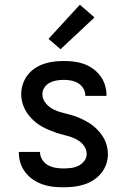

<svg xmlns="http://www.w3.org/2000/svg" viewBox="-20 -787 540 815"><path d="M249 8Q226 8 204 5.5Q182 3 160.5 -4.5Q139 -12 120.5 -24.5Q102 -37 88 -55Q74 -73 67 -94.5Q60 -116 60 -139Q60 -139 60 -140Q60 -141 60 -142H150Q150 -141 150 -141Q150 -141 150 -140Q150 -124 159.5 -109Q169 -94 183.5 -86Q198 -78 215 -75Q232 -72 249 -72Q265 -72 281.5 -74Q298 -76 312.5 -83Q327 -90 337.5 -103.5Q348 -117 348 -133Q348 -150 338.5 -165Q329 -180 314.5 -189.5Q300 -199 284 -204.5Q268 -210 251.5 -214Q235 -218 219 -223.5Q203 -229 187.5 -235.5Q172 -242 157 -250.5Q142 -259 129 -270Q116 -281 105 -294Q94 -307 86 -322.5Q78 -338 74 -354.5Q70 -371 70 -388Q70 -409 77 -430Q84 -451 97 -468Q110 -485 128 -497Q146 -509 166.5 -516Q187 -523 208.5 -525.5Q230 -528 251 -528Q273 -528 294.5 -525.5Q316 -523 336.5 -515.5Q357 -508 375 -495Q393 -482 406 -464.5Q419 -447 425.5 -426Q432 -405 432 -384Q432 -383 432 -382Q432 -381 432 -380H342Q342 -381 342 -381Q342 -381 342 -382Q342 -398 333.5 -412Q325 -426 311.5 -434Q298 -442 282.5 -445Q267 -448 251 -448Q236 -448 220.5 -445.5Q205 -443 191.5 -436Q178 -429 169 -416Q160 -403 160 -387Q160 -370 169.5 -355.5Q179 -341 193 -331Q207 -321 223 -315.5Q239 -310 255.5 -306Q272 -302 288.5 -297Q305 -292 320.5 -285Q336 -278 351 -269.5Q366 -261 379 -250Q392 -239 403 -226Q414 -213 422 -198Q430 -183 434 -166.5Q438 -150 438 -132Q438 -110 430.5 -89Q423 -68 409 -51Q395 -34 376 -22Q357 -10 336 -3.5Q315 3 293 5.5Q271 8 249 8ZM237 -578 186 -622 319 -767 381 -713Z"/></svg>

Font: Iosevka SS04 Medium
Style: Regular
Weight: 500
Monospace: yes
Designer: Belleve Invis
Foundry: Belleve Invis
Version: Version 19.0.0; ttfautohint (v1.8.4)